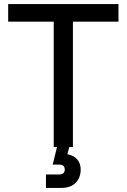

<svg xmlns="http://www.w3.org/2000/svg" viewBox="-20 -720 620 940"><path d="M259 0H243V-614H20V-700H560V-614H337V0H319L310 35Q343 42 359 61.5Q375 81 375 110Q375 151 350 175.5Q325 200 280 200H205V134H270Q297 134 297 110Q297 86 270 86H238Z"/></svg>

Font: Retni Sans Medium
Style: Regular
Weight: 500
Designer: Vitaly Kuzmin
Foundry: ParaType Ltd.
Version: Version 1.00;March 2, 2019;FontCreator 11.5.0.2425 64-bit; t